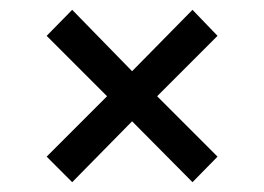

<svg xmlns="http://www.w3.org/2000/svg" viewBox="-20 -503 538 391"><path d="M423 -430 300 -307 423 -184 372 -132 249 -256 127 -132 75 -184 198 -307 75 -430 127 -483 249 -358 372 -483Z"/></svg>

Font: FiraSans
Style: Regular
Weight: 350
Designer: Carrois Corporate & Edenspiekermann AG
Foundry: Carrois Corporate GbR & Edenspiekermann AG
Version: Version 3.106;PS 003.106;hotconv 1.0.70;makeotf.lib2.5.58329